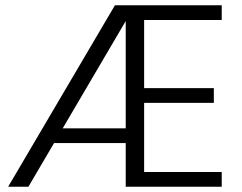

<svg xmlns="http://www.w3.org/2000/svg" viewBox="-20 -710 922 730"><path d="M11 0 417 -690H823V-634H528V-375H793V-319H528V-56H823V0H458V-630L88 0ZM145 -166 174 -222H490V-166Z"/></svg>

Font: Parkinsans Light
Style: Regular
Weight: 300
Designer: Red Stone, Indian Type Foundry
Foundry: Indian Type Foundry
Version: Version 1.000